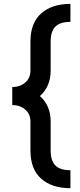

<svg xmlns="http://www.w3.org/2000/svg" viewBox="-20 -823 417 1001"><path d="M244.1 -38.1Q244.1 15.1 268.8 39.8Q293.5 64.5 347.2 64.5V158.2Q250.5 158.2 194.6 108.4Q138.7 58.6 138.7 -38.1V-189.5Q138.7 -229 111.1 -252.2Q83.5 -275.4 43.9 -275.4V-369.1Q83.5 -369.1 111.1 -392.3Q138.7 -415.5 138.7 -455.1V-606.4Q138.7 -703.1 194.6 -752.9Q250.5 -802.7 347.2 -802.7V-709Q293.5 -709 268.8 -684.3Q244.1 -659.7 244.1 -606.4V-455.1Q244.1 -411.6 229.2 -378.4Q214.4 -345.2 188 -322.3Q214.4 -299.3 229.2 -266.1Q244.1 -232.9 244.1 -189.5Z"/></svg>

Font: Giphurs Medium
Style: Regular
Weight: 500
Version: Version 0.920; ttfautohint (v1.8.4.7-5d5b)